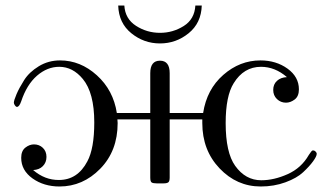

<svg xmlns="http://www.w3.org/2000/svg" viewBox="-20 -659 1179 690"><path d="M29.8 -290Q29.8 -297.9 39.3 -320.3Q48.8 -342.8 66.9 -371.3Q85 -399.9 119.4 -420.9Q153.8 -441.9 195.8 -441.9Q269 -441.9 328.1 -388.4Q387.2 -335 399.9 -252.9H520V-396Q520 -440.9 554.9 -440.9Q589.8 -440.9 589.8 -396V-252.9H710Q723.1 -337.9 782.5 -389.9Q841.8 -441.9 916 -441.9Q972.2 -441.9 1013.2 -412.4Q1054.2 -382.8 1054.2 -337.9Q1054.2 -313 1039.1 -301.5Q1023.9 -290 1007.8 -290Q988.8 -290 975.3 -303Q961.9 -315.9 961.9 -335.9Q961.9 -356 975.3 -368.4Q988.8 -380.9 1011.2 -381.8Q968.3 -418.9 918 -418.9Q856 -418.9 819.8 -359.9Q791 -314 791 -216.8Q791 -110.8 825.2 -63Q862.3 -11.2 918.9 -11.2Q964.8 -11.2 1013.9 -33.2Q1063 -55.2 1089.8 -102.1Q1099.6 -117.2 1103 -118.2Q1108.9 -119.1 1113.5 -115Q1118.2 -110.8 1118.2 -106Q1118.2 -97.2 1105 -79.1Q1091.8 -61 1069.3 -40Q1046.9 -19 1005.9 -3.9Q964.8 11.2 917 11.2Q831.1 11.2 769 -54Q707 -119.1 707 -216.8V-230H589.8V-21Q589.8 -7.8 585 -3.9Q580.1 0 567.9 0H543Q529.8 0 524.9 -3.4Q520 -6.8 520 -21V-230H401.9Q401.9 -228 402.3 -224.1Q402.8 -220.2 402.8 -216.8Q402.8 -116.7 340.3 -52.7Q277.8 11.2 193.8 11.2Q137.7 11.2 96.9 -17.8Q56.2 -46.9 56.2 -91.8Q56.2 -116.7 71 -128.4Q85.9 -140.1 102.1 -140.1Q121.1 -140.1 134 -127.7Q147 -115.2 147 -95.2Q147 -75.2 134 -62Q121.1 -48.8 99.1 -47.9Q141.1 -11.7 191.9 -12.2Q258.8 -12.2 293.9 -79.1Q318.8 -125 318.8 -219.2Q318.8 -325.2 277.8 -375Q241.7 -418.9 192.9 -418.9Q149.9 -418.9 113 -387Q76.2 -355 56.2 -294.9Q49.3 -274.9 41 -274.9Q37.1 -274.9 33.4 -280.5Q29.8 -286.1 29.8 -290ZM404.8 -639.2H426.8Q429.7 -591.3 468.8 -566.2Q507.8 -541 555.2 -541Q601.1 -541 640.1 -565.4Q679.2 -589.8 682.1 -639.2H705.1Q703.1 -576.2 658 -539.6Q612.8 -502.9 554.9 -502.9Q497.1 -502.9 451.9 -539.6Q406.7 -576.2 404.8 -639.2Z"/></svg>

Font: CMU Serif Upright Italic
Style: UprightItalic
Weight: 500
Version: Version 0.7.0